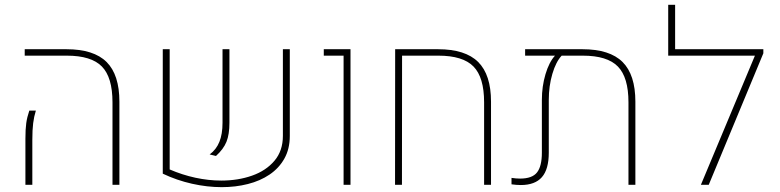

<svg xmlns="http://www.w3.org/2000/svg" viewBox="-20 -770 3249 800"><path d="M448.7 0V-343.8Q448.7 -447.8 404.5 -492.9Q360.4 -538.1 258.3 -538.1H83V-564.9H256.8Q370.6 -564.9 424.1 -511.7Q477.5 -458.5 477.5 -346.2V0ZM85.9 0V-191.9Q85.9 -232.4 89.4 -257.1Q92.8 -281.7 102.1 -309.1H129.4Q121.6 -284.2 118.2 -256.8Q114.7 -229.5 114.7 -187V0Z M687 -564.9V-64Q738.8 -41.5 793.9 -29.5Q849.1 -17.6 901.9 -17.6Q971.7 -17.6 1030 -38.1Q1088.4 -58.6 1123.5 -100.1Q1158.7 -141.6 1158.7 -203.6V-564.9H1187.5V-203.6Q1187.5 -149.4 1165 -109.4Q1142.6 -69.3 1103.3 -42.7Q1064 -16.1 1012.7 -3.2Q961.4 9.8 903.8 9.8Q843.3 9.8 780 -4.4Q716.8 -18.6 658.2 -46.4V-564.9ZM853.5 -126.5Q880.9 -146.5 894 -178.7Q907.2 -210.9 907.2 -258.8V-564.9H936V-258.8Q936 -210 923.6 -179.2Q911.1 -148.4 879.9 -120.1Z M1411.6 0V-538.1H1329.1V-564.9H1440.4V0Z M1626 0 1626.5 -564.9H1805.2Q1918.9 -564.9 1972.4 -511.7Q2025.9 -458.5 2025.9 -346.2V0H1997.1V-343.8Q1997.1 -447.8 1952.9 -492.9Q1908.7 -538.1 1806.6 -538.1H1655.3L1654.8 0Z M2406.7 -564.9Q2520.5 -564.9 2574 -511.7Q2627.4 -458.5 2627.4 -346.2V0H2598.6V-343.8Q2598.6 -447.8 2554.4 -492.9Q2510.3 -538.1 2408.2 -538.1H2320.3Q2296.4 -512.7 2281.5 -462.2Q2266.6 -411.6 2266.6 -353.5V-133.8Q2266.6 -64.5 2237.8 -31.7Q2209 1 2149.9 1Q2140.6 1 2131.1 0.2Q2121.6 -0.5 2111.3 -2V-28.8Q2121.1 -27.3 2130.1 -26.6Q2139.2 -25.9 2147 -25.9Q2197.8 -25.9 2217.8 -51.8Q2237.8 -77.6 2237.8 -133.8V-353.5Q2237.8 -410.2 2252.9 -460.9Q2268.1 -511.7 2292.5 -538.1H2168V-564.9Z M2764.2 -538.1V-750H2793V-564.9H3144.5V-538.1ZM3160.6 -547.9 2933.1 0H2900.4L3136.7 -564.9H3160.6Z"/></svg>

Font: Heebo Thin
Style: Regular
Weight: 250
Designer: Oded Ezer
Foundry: Ezer Type House
Version: Version 3.100